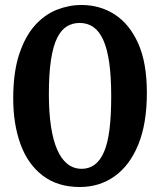

<svg xmlns="http://www.w3.org/2000/svg" viewBox="-20 -737 642 770"><path d="M300 13Q211 13 151 -33Q91 -79 62 -159.5Q33 -240 33 -342Q33 -446 56.5 -518Q80 -590 119 -634Q158 -678 207 -697.5Q256 -717 307 -717Q381 -717 440 -679Q499 -641 534 -563.5Q569 -486 569 -365Q569 -241 534.5 -157Q500 -73 439.5 -30Q379 13 300 13ZM308 -60Q337 -60 359.5 -76.5Q382 -93 397 -127.5Q412 -162 419 -217Q426 -272 426 -351Q426 -430 418 -486Q410 -542 394 -577Q378 -612 354.5 -628.5Q331 -645 299 -645Q271 -645 248 -631Q225 -617 209 -584.5Q193 -552 184.5 -497Q176 -442 176 -359Q176 -286 184.5 -230Q193 -174 209.5 -136.5Q226 -99 250.5 -79.5Q275 -60 308 -60Z"/></svg>

Font: Literata 18pt SemiBold
Style: Regular
Weight: 600
Designer: Latin by Veronika Burian and Jose Scaglione. Greek by Irene Vlachou. Cyrillic by Vera Evstafieva.
Foundry: TypeTogether
Version: Version 3.103;gftools[0.9.29]